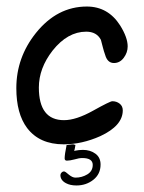

<svg xmlns="http://www.w3.org/2000/svg" viewBox="-20 -442 441 588"><path d="M175 0Q101 0 63 -50Q30 -94 30 -172Q30 -266 90 -341Q155 -422 246 -422Q311 -422 348 -364Q371 -327 371 -300Q371 -281 359 -265Q347 -249 329 -249Q309 -249 302 -274Q298 -285 295 -297Q292 -309 289 -320Q276 -345 244 -345Q187 -345 141 -287Q99 -233 99 -174Q99 -74 176 -74Q213 -74 265 -103Q317 -132 324 -132Q337 -132 346.5 -124.5Q356 -117 356 -104Q356 -57 287 -25Q231 0 175 0ZM214 126Q195 126 182 119Q165 110 165 94L166 90Q170 83 176 83Q180 83 191 93Q202 102 211 102Q231 102 247.5 92Q264 82 264 63Q264 42 232 42Q222 42 209 46Q194 50 185 50Q178 50 178 43Q178 31 184 2Q185 2 187.5 2Q190 2 194 1Q199 0 205 0L207 1Q209 1 211 2Q210 7 209.5 11Q209 15 207 20Q222 17 234 17Q256 17 272 28.5Q288 40 288 62Q288 91 266 108.5Q244 126 214 126Z"/></svg>

Font: Dongol
Style: Regular
Weight: 400
Designer: Abdo Mohamed and Ibrahim Hamdi
Foundry: Protype Foundry
Version: Version 1.000;hotconv 1.0.109;makeotfexe 2.5.65596